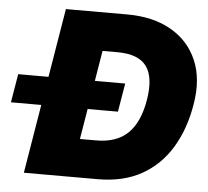

<svg xmlns="http://www.w3.org/2000/svg" viewBox="-78 -783 906 838"><g transform="rotate(5 375.0 -364.0)"><path d="M379.9 0H56.6L177.2 -727.5H446.8Q559.1 -727.5 637.9 -682.6Q716.8 -637.7 752.2 -555.9Q787.6 -474.1 769 -363.3Q751 -252.9 701.7 -171.4Q652.3 -89.8 572.3 -44.9Q492.2 0 379.9 0ZM287.6 -168H358.9Q447.8 -168 497.6 -216.1Q547.4 -264.2 564 -363.3Q580.6 -463.4 545.2 -511.5Q509.8 -559.6 418 -559.6H352.5ZM-26.4 -301.3 -5.4 -426.3H463.4L442.4 -301.3Z"/></g></svg>

Font: Inter Display Black
Style: Italic
Weight: 900
Italic angle: -9.39999°
Designer: Rasmus Andersson
Foundry: rsms
Version: Version 4.000;git-a52131595